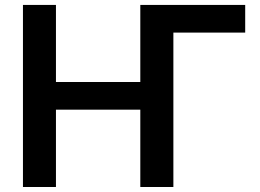

<svg xmlns="http://www.w3.org/2000/svg" viewBox="-20 -747 1039 767"><path d="M959.5 -727.3V-616.8H672.6V0H540.5V-308.9H203.5V0H71.7V-727.3H203.5V-419.4H540.5V-727.3Z"/></svg>

Font: Inter UI Semi Bold
Style: Regular
Weight: 600
Designer: Rasmus Andersson
Foundry: rsms
Version: 3.2;8d6f07862